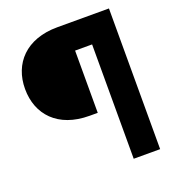

<svg xmlns="http://www.w3.org/2000/svg" viewBox="-133 -831 843 933"><g transform="rotate(-20 289.0 -364.0)"><path d="M398.9 0H535.6V-727.5H268.6C106 -727.5 18.6 -629.4 18.6 -499C18.6 -366.7 106 -269.5 268.6 -269.5H311V-591.3H398.9Z"/></g></svg>

Font: Raveo Display Display ExtraBold
Style: Regular
Weight: 800
Designer: Jakub Foglar, Rasmus Andersson (Inter)
Foundry: Jakubfoglar.com
Version: Version 1.100;Glyphs 3.2.3 (3260)